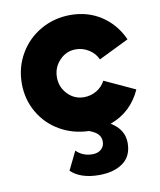

<svg xmlns="http://www.w3.org/2000/svg" viewBox="-82 -576 715 857"><g transform="rotate(-10 275.5 -148.0)"><path d="M28.8 -247.1Q28.8 -320.3 64.2 -381.1Q99.6 -441.9 160.9 -476.6Q222.2 -511.2 294.9 -511.2Q374 -511.2 435.1 -470.9Q496.1 -430.7 527.8 -359.9L391.1 -293Q378.9 -320.8 351.6 -338.4Q324.2 -356 292 -356Q249 -356 218.5 -324Q188 -292 188 -247.1Q188 -202.6 218.5 -170.9Q249 -139.2 292 -139.2Q323.7 -139.2 349.9 -155Q376 -170.9 389.2 -196.8L527.8 -132.8Q484.4 -36.1 388.2 -2Q448.2 34.2 448.2 95.2Q448.2 155.3 407 185.1Q365.7 214.8 298.8 214.8Q214.8 214.8 170.9 172.9L211.9 88.9Q241.2 118.2 285.2 118.2Q309.6 118.2 324.7 105Q339.8 91.8 339.8 69.8Q339.8 51.3 328.1 37.6Q316.4 23.9 287.1 13.2Q215.8 11.2 156.7 -22.7Q97.7 -56.6 63.2 -115.7Q28.8 -174.8 28.8 -247.1Z"/></g></svg>

Font: Human Sans Black
Style: Regular
Weight: 800
Designer: Tim Radville
Foundry: Continuum
Version: Version 1.000;FEAKit 1.0